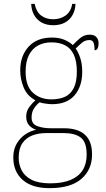

<svg xmlns="http://www.w3.org/2000/svg" viewBox="-20 -737 550 997"><path d="M237 240Q146 240 97.5 197Q49 154 49 80Q49 39 67 8.5Q85 -22 112.5 -40Q140 -58 168 -63Q146 -70 131 -86.5Q116 -103 116 -132Q116 -161 134 -184Q152 -207 164 -216Q121 -239 103 -282.5Q85 -326 85 -372Q85 -446 128 -494Q171 -542 250 -542Q286 -542 313 -531Q340 -520 358 -503Q372 -518 394 -537.5Q416 -557 445 -557Q470 -557 481 -544Q492 -531 492 -513Q492 -496 487 -486Q482 -476 471 -476Q471 -505 465 -517Q459 -529 445 -529Q423 -529 407.5 -516.5Q392 -504 373 -485Q387 -466 397 -435Q407 -404 407 -364Q407 -289 367.5 -242.5Q328 -196 250 -196Q238 -196 216 -199Q194 -202 186 -206Q169 -193 156.5 -174Q144 -155 144 -126Q144 -93 174 -82Q204 -71 244 -71H313Q384 -71 421 -37.5Q458 -4 458 65Q458 144 402.5 192Q347 240 237 240ZM241 215Q304 215 346 197.5Q388 180 409 147Q430 114 430 66Q430 1 399.5 -22.5Q369 -46 311 -46H220Q180 -46 147.5 -33.5Q115 -21 96 7Q77 35 77 82Q77 117 92.5 147.5Q108 178 144 196.5Q180 215 241 215ZM247 -221Q288 -221 317.5 -234.5Q347 -248 363 -280Q379 -312 379 -365Q379 -419 363.5 -452.5Q348 -486 318.5 -501.5Q289 -517 247 -517Q208 -517 178 -501Q148 -485 130.5 -451.5Q113 -418 113 -364Q113 -290 151 -255.5Q189 -221 247 -221ZM256 -606Q222 -606 196.5 -620Q171 -634 157 -659.5Q143 -685 142 -717H160Q168 -676 193.5 -656.5Q219 -637 256 -637Q293 -637 320.5 -656.5Q348 -676 355 -717H372Q371 -685 357 -659.5Q343 -634 317.5 -620Q292 -606 256 -606Z"/></svg>

Font: Noto Serif Gujarati Thin
Style: Regular
Weight: 250
Version: Version 2.102